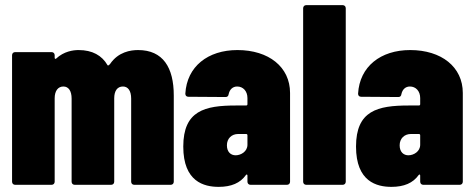

<svg xmlns="http://www.w3.org/2000/svg" viewBox="-20 -720 1847 748"><path d="M518 -525C489 -525 441 -518 409 -471C406 -467 403 -465 401 -465C400 -465 400 -465 399 -466C377 -504 340 -525 286 -525C265 -525 229 -520 199 -492C196 -489 193 -491 193 -495V-505C193 -512 188 -517 181 -517H39C32 -517 27 -512 27 -505V-12C27 -5 32 0 39 0H181C188 0 193 -5 193 -12V-337C193 -366 206 -383 227 -383C247 -383 259 -366 259 -336V-12C259 -5 264 0 271 0H413C420 0 425 -5 425 -12V-337C425 -366 437 -383 459 -383C479 -383 491 -366 491 -336V-12C491 -5 496 0 503 0H645C652 0 657 -5 657 -12V-348C657 -457 615 -525 518 -525Z M905 -525C790 -525 708 -461 702 -355C702 -347 707 -343 714 -343L859 -342C866 -342 870 -346 871 -354C875 -372 887 -383 904 -383C927 -383 944 -365 944 -338V-314C944 -311 942 -309 939 -309H899C778 -309 694 -289 694 -149C694 -12 775 8 832 8C881 8 916 -7 938 -38C941 -42 944 -40 944 -36V-12C944 -5 949 0 956 0H1098C1105 0 1110 -5 1110 -12V-358C1110 -459 1027 -525 905 -525ZM898 -115C880 -115 864 -127 864 -154C864 -180 882 -198 908 -198H939C942 -198 944 -196 944 -193V-156C944 -130 919 -115 898 -115Z M1173 0H1315C1322 0 1327 -5 1327 -12V-688C1327 -695 1322 -700 1315 -700H1173C1166 -700 1161 -695 1161 -688V-12C1161 -5 1166 0 1173 0Z M1578 -525C1463 -525 1381 -461 1375 -355C1375 -347 1380 -343 1387 -343L1532 -342C1539 -342 1543 -346 1544 -354C1548 -372 1560 -383 1577 -383C1600 -383 1617 -365 1617 -338V-314C1617 -311 1615 -309 1612 -309H1572C1451 -309 1367 -289 1367 -149C1367 -12 1448 8 1505 8C1554 8 1589 -7 1611 -38C1614 -42 1617 -40 1617 -36V-12C1617 -5 1622 0 1629 0H1771C1778 0 1783 -5 1783 -12V-358C1783 -459 1700 -525 1578 -525ZM1571 -115C1553 -115 1537 -127 1537 -154C1537 -180 1555 -198 1581 -198H1612C1615 -198 1617 -196 1617 -193V-156C1617 -130 1592 -115 1571 -115Z"/></svg>

Font: Barlow Condensed ExtraBold
Style: Regular
Weight: 800
Width: 3
Designer: Jeremy Tribby
Foundry: Tribby Type
Version: Version 1.422;hotconv 1.0.109;makeotfexe 2.5.65596